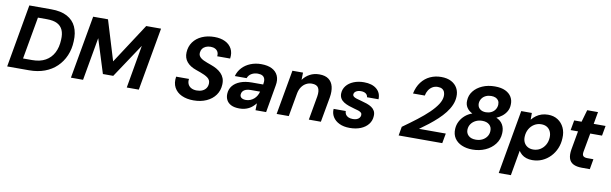

<svg xmlns="http://www.w3.org/2000/svg" viewBox="-54 -1300 6693 2103"><g transform="rotate(10 3293.0 -248.5)"><path d="M18 0 141 -700H385Q494 -700 562.5 -663Q631 -626 662 -558.5Q693 -491 688 -398Q685 -310 653.5 -237Q622 -164 566.5 -110.5Q511 -57 434 -28.5Q357 0 261 0ZM174 -116H275Q363 -116 422.5 -149.5Q482 -183 514 -244.5Q546 -306 549 -390Q553 -455 534 -498Q515 -541 472 -563Q429 -585 357 -585H257Z M727 0 851 -700H1016L1151 -257H1152L1441 -700H1606L1482 0H1348L1431 -476H1430L1180 -100H1065L947 -476H946L862 0Z M2091 12Q2015 12 1959 -14Q1903 -40 1876 -90Q1849 -140 1860 -211H2003Q1998 -178 2009.5 -153Q2021 -128 2046.5 -114.5Q2072 -101 2107 -101Q2143 -101 2169.5 -113Q2196 -125 2211 -147Q2226 -169 2227 -199Q2228 -220 2219.5 -236Q2211 -252 2195 -263.5Q2179 -275 2158 -285Q2137 -295 2113 -303.5Q2089 -312 2064 -321Q1994 -345 1958.5 -388Q1923 -431 1926 -493Q1929 -559 1964.5 -608.5Q2000 -658 2061 -685Q2122 -712 2199 -712Q2268 -712 2318 -688Q2368 -664 2392.5 -618.5Q2417 -573 2408 -509H2264Q2268 -536 2258 -556.5Q2248 -577 2226.5 -588Q2205 -599 2176 -599Q2146 -599 2122.5 -588.5Q2099 -578 2085.5 -558.5Q2072 -539 2070 -513Q2069 -495 2076 -481.5Q2083 -468 2096 -457.5Q2109 -447 2127 -438Q2145 -429 2167.5 -421Q2190 -413 2214 -404Q2248 -392 2277.5 -375.5Q2307 -359 2329.5 -336Q2352 -313 2363.5 -283Q2375 -253 2373 -213Q2370 -146 2334 -95.5Q2298 -45 2235 -16.5Q2172 12 2091 12Z M2602 12Q2545 12 2509.5 -6Q2474 -24 2458 -55Q2442 -86 2444 -124Q2446 -175 2476 -212.5Q2506 -250 2560.5 -271Q2615 -292 2689 -292H2814Q2821 -329 2814.5 -352.5Q2808 -376 2788.5 -387.5Q2769 -399 2736 -399Q2698 -399 2667 -381.5Q2636 -364 2623 -329H2492Q2507 -384 2544.5 -424Q2582 -464 2636.5 -486Q2691 -508 2755 -508Q2827 -508 2874.5 -484Q2922 -460 2942.5 -414.5Q2963 -369 2951 -305L2898 0H2780L2782 -76H2781Q2765 -56 2746.5 -39.5Q2728 -23 2705.5 -11.5Q2683 0 2657.5 6Q2632 12 2602 12ZM2656 -92Q2682 -92 2705 -101.5Q2728 -111 2746 -127Q2764 -143 2776 -164Q2788 -185 2794 -209H2690Q2660 -209 2637.5 -201Q2615 -193 2603 -177.5Q2591 -162 2590 -142Q2589 -117 2607.5 -104.5Q2626 -92 2656 -92Z M3015 0 3103 -496H3221L3219 -416H3220Q3250 -458 3296.5 -483Q3343 -508 3402 -508Q3467 -508 3505 -480Q3543 -452 3556 -400.5Q3569 -349 3557 -278L3507 0H3373L3420 -266Q3430 -327 3412 -360.5Q3394 -394 3338 -394Q3304 -394 3274.5 -378Q3245 -362 3224.5 -332Q3204 -302 3196 -259L3150 0Z M3828 12Q3761 12 3713 -11Q3665 -34 3640.5 -74Q3616 -114 3620 -163H3755Q3755 -142 3765 -125.5Q3775 -109 3795.5 -99.5Q3816 -90 3845 -90Q3872 -90 3890.5 -97.5Q3909 -105 3919 -118.5Q3929 -132 3930 -148Q3931 -165 3920 -175Q3909 -185 3889 -192Q3869 -199 3843 -205Q3812 -213 3780.5 -224Q3749 -235 3724 -250.5Q3699 -266 3685 -289.5Q3671 -313 3672 -346Q3674 -393 3703 -429.5Q3732 -466 3783 -487Q3834 -508 3898 -508Q3988 -508 4038.5 -466Q4089 -424 4086 -352H3958Q3956 -377 3936 -391.5Q3916 -406 3882 -406Q3848 -406 3827 -392Q3806 -378 3805 -357Q3804 -343 3815.5 -333.5Q3827 -324 3848.5 -317Q3870 -310 3899 -303Q3935 -294 3966.5 -283Q3998 -272 4021 -256.5Q4044 -241 4056.5 -218Q4069 -195 4067 -162Q4065 -110 4034 -70.5Q4003 -31 3950 -9.5Q3897 12 3828 12Z M4372 0 4389 -99Q4472 -158 4543 -212.5Q4614 -267 4667.5 -318.5Q4721 -370 4752 -418Q4783 -466 4785 -511Q4786 -534 4778.5 -554Q4771 -574 4752.5 -586Q4734 -598 4703 -598Q4669 -598 4643 -582Q4617 -566 4600.5 -539.5Q4584 -513 4578 -480H4447Q4463 -556 4502.5 -608Q4542 -660 4598.5 -686Q4655 -712 4721 -712Q4788 -712 4833.5 -688Q4879 -664 4902 -622Q4925 -580 4922 -526Q4920 -479 4900.5 -434Q4881 -389 4847.5 -346Q4814 -303 4770.5 -262.5Q4727 -222 4678.5 -184Q4630 -146 4579 -110H4877L4857 0Z M5193 12Q5126 12 5074 -10.5Q5022 -33 4994 -75.5Q4966 -118 4969 -178Q4971 -223 4991 -262Q5011 -301 5045 -331Q5079 -361 5125 -377Q5085 -396 5063 -429.5Q5041 -463 5044 -507Q5046 -566 5082 -612Q5118 -658 5179.5 -685Q5241 -712 5319 -712Q5389 -712 5435 -690Q5481 -668 5503.5 -630Q5526 -592 5523 -544Q5522 -502 5502.5 -469Q5483 -436 5453.5 -413Q5424 -390 5392 -377Q5441 -357 5464.5 -316Q5488 -275 5485 -221Q5482 -151 5441.5 -98.5Q5401 -46 5336 -17Q5271 12 5193 12ZM5211 -101Q5251 -101 5282.5 -116.5Q5314 -132 5333 -159.5Q5352 -187 5353 -221Q5355 -266 5326 -291.5Q5297 -317 5247 -317Q5208 -317 5176 -301.5Q5144 -286 5124.5 -259Q5105 -232 5103 -196Q5101 -155 5129.5 -128Q5158 -101 5211 -101ZM5268 -416Q5299 -416 5326 -428.5Q5353 -441 5369.5 -465Q5386 -489 5388 -520Q5389 -548 5377.5 -566Q5366 -584 5345.5 -593Q5325 -602 5297 -602Q5264 -602 5237 -589.5Q5210 -577 5193.5 -553.5Q5177 -530 5175 -500Q5174 -461 5199.5 -438.5Q5225 -416 5268 -416Z M5523 215 5648 -496H5766V-422H5767Q5788 -448 5815 -467.5Q5842 -487 5874.5 -497.5Q5907 -508 5946 -508Q6009 -508 6054.5 -478.5Q6100 -449 6124 -398Q6148 -347 6144 -282Q6142 -221 6119.5 -167.5Q6097 -114 6058 -73.5Q6019 -33 5968.5 -10.5Q5918 12 5858 12Q5822 12 5792 2Q5762 -8 5741 -26Q5720 -44 5707 -65L5658 215ZM5848 -104Q5892 -104 5926.5 -125Q5961 -146 5982 -182.5Q6003 -219 6005 -265Q6007 -301 5994 -330Q5981 -359 5955 -375.5Q5929 -392 5891 -392Q5848 -392 5813 -370.5Q5778 -349 5757 -312Q5736 -275 5734 -228Q5732 -192 5745.5 -164Q5759 -136 5785.5 -120Q5812 -104 5848 -104Z M6409 0Q6350 0 6313.5 -19Q6277 -38 6264.5 -77.5Q6252 -117 6262 -177L6299 -385H6217L6237 -496H6319L6358 -631H6478L6454 -496H6586L6566 -385H6435L6397 -176Q6391 -141 6405 -127.5Q6419 -114 6451 -114H6518L6498 0Z"/></g></svg>

Font: DM Sans 28pt
Style: Bold Italic
Weight: 700
Italic angle: -10°
Version: Version 4.004;gftools[0.9.30]